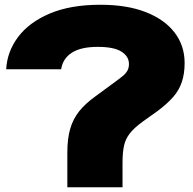

<svg xmlns="http://www.w3.org/2000/svg" viewBox="-20 -787 813 807"><path d="M402 -767Q514 -767 593 -736Q672 -705 714 -650Q756 -595 756 -522Q756 -478 744.5 -443Q733 -408 707.5 -379Q682 -350 643 -321L580 -276Q543 -249 525 -225.5Q507 -202 501 -173.5Q495 -145 495 -103V0H263V-146Q263 -204 275 -245.5Q287 -287 313 -319.5Q339 -352 381 -382L449 -432Q478 -453 493.5 -465.5Q509 -478 515.5 -490Q522 -502 522 -518Q522 -550 490.5 -570Q459 -590 391 -590Q320 -590 282 -565.5Q244 -541 237 -496H6Q10 -570 56 -631.5Q102 -693 189 -730Q276 -767 402 -767Z"/></svg>

Font: Unbounded ExtraBold
Style: Regular
Weight: 800
Designer: Luke Prowse, Jean-Baptiste Morizot, Fátima Lázaro, Florian Runge
Foundry: NaN
Version: Version 1.701;gftools[0.9.28.dev5+ged2979d]